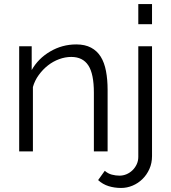

<svg xmlns="http://www.w3.org/2000/svg" viewBox="-20 -750 848 951"><path d="M580 181Q547 181 518 172Q489 163 466 142L499 96Q515 110 534 115Q553 120 572 120Q590 120 606.5 113Q623 106 636 93.5Q649 81 657 64Q665 47 665 27V-521H733V23Q733 58 720 87Q707 116 685.5 137Q664 158 636.5 169.5Q609 181 580 181ZM665 -630V-730H733V-630ZM513 0H445V-291Q445 -384 417.5 -426Q390 -468 333 -468Q303 -468 273 -457Q243 -446 217.5 -426Q192 -406 172 -378.5Q152 -351 143 -319V0H75V-521H137V-403Q169 -460 228.5 -495Q288 -530 358 -530Q401 -530 431 -514Q461 -498 479 -469Q497 -440 505 -398Q513 -356 513 -305Z"/></svg>

Font: IngvarSans
Style: Regular
Weight: 400
Version: Version 1.000